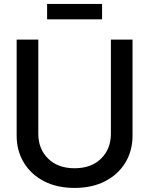

<svg xmlns="http://www.w3.org/2000/svg" viewBox="-20 -925 744 957"><path d="M351.6 11.7Q264.2 11.7 199.5 -21.7Q134.8 -55.2 98.9 -114.3Q63 -173.3 63 -249V-727.5H170.9V-257.8Q170.9 -183.1 219.5 -134.8Q268.1 -86.4 351.6 -86.4Q435.5 -86.4 484.1 -134.8Q532.7 -183.1 532.7 -257.8V-727.5H640.6V-249Q640.6 -173.3 604.7 -114.3Q568.8 -55.2 503.9 -21.7Q439 11.7 351.6 11.7ZM488.8 -905.3V-828.6H214.8V-905.3Z"/></svg>

Font: Inter Display Medium
Style: Regular
Weight: 500
Designer: Rasmus Andersson
Foundry: rsms
Version: Version 4.001;git-9221beed3